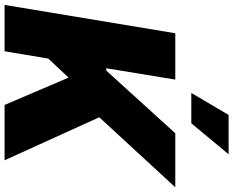

<svg xmlns="http://www.w3.org/2000/svg" viewBox="-108 -886 995 818"><g transform="rotate(90 389.0 -477.5)"><path d="M1.4 0 122.2 -727.3H319.6L271.3 -433.2H281.2L548.3 -727.3H778.4L480.1 -403.4L663.4 0H427.6L311.1 -272.7L230.1 -186.1L198.9 0ZM376.4 -795.5 470.2 -954.5H637.8L505.7 -795.5Z"/></g></svg>

Font: Inter UI Black
Style: Italic
Weight: 900
Italic angle: -9.39999°
Designer: Rasmus Andersson
Foundry: rsms
Version: 3.2;8d6f07862